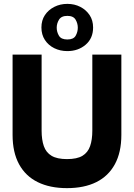

<svg xmlns="http://www.w3.org/2000/svg" viewBox="-20 -962 692 992"><path d="M326 10Q238 10 175 -21Q112 -52 78.5 -113.5Q45 -175 45 -265V-680H195V-287Q195 -240 206.5 -207Q218 -174 246.5 -157Q275 -140 326 -140Q378 -140 406 -157Q434 -174 445.5 -207Q457 -240 457 -287V-680H607V-265Q607 -175 573.5 -113.5Q540 -52 477.5 -21Q415 10 326 10ZM328 -698Q291 -698 260.5 -713Q230 -728 212 -755.5Q194 -783 194 -820Q194 -857 212 -884Q230 -911 260.5 -926.5Q291 -942 328 -942Q365 -942 395 -926.5Q425 -911 443 -884Q461 -857 461 -820Q461 -764 422.5 -731Q384 -698 328 -698ZM328 -758Q360 -758 371 -777.5Q382 -797 382 -819Q382 -841 370.5 -860.5Q359 -880 328 -880Q297 -880 285 -860.5Q273 -841 273 -819Q273 -797 284.5 -777.5Q296 -758 328 -758Z"/></svg>

Font: Teachers
Style: Bold
Weight: 700
Designer: Alfredo Marco Pradil, Chank Diesel
Version: Version 1.001